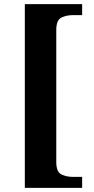

<svg xmlns="http://www.w3.org/2000/svg" viewBox="-20 -780 454 928"><path d="M100 128V-760H377V-707H334Q300 -707 276 -694.5Q252 -682 252 -635V3Q252 50 276 62.5Q300 75 334 75H377V128Z"/></svg>

Font: Noto Serif Test
Style: Regular
Weight: 400
Version: Version 1.000